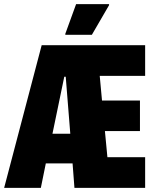

<svg xmlns="http://www.w3.org/2000/svg" viewBox="-38 -906 754 926"><path d="M-18 0 163 -688H662V-540H443L454 -421H637V-274H468L480 -148H662V0H321L312 -118H183L159 0ZM215 -261H301L279 -536H272ZM277 -738V-743L329 -886H488V-881L405 -738Z"/></svg>

Font: Saira Condensed Black
Style: Regular
Weight: 900
Width: 3
Designer: Hector Gatti with collaboration of the Omnibus-Type team
Foundry: Omnibus-Type
Version: Version 1.101